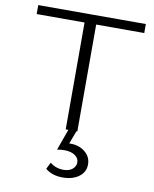

<svg xmlns="http://www.w3.org/2000/svg" viewBox="-99 -732 863 1074"><g transform="rotate(10 333.0 -195.0)"><path d="M368 0H363L335 74H343Q392 74 425.5 101.5Q459 129 459 172Q459 215 423.5 241.5Q388 268 331 268Q271 268 233 236L252 198Q284 225 329 225Q361 225 379.5 209Q398 193 398 171Q398 147 375.5 131.5Q353 116 316 116Q293 116 274 120L317 0H302V-607H30V-658H641V-607H368Z"/></g></svg>

Font: EauTestSC Semilight
Style: Regular
Weight: 300
Designer: Christian Thalmann (Catharsis Fonts)
Version: Version 0.001;PS 000.001;hotconv 1.0.88;makeotf.lib2.5.64775